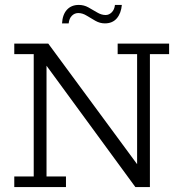

<svg xmlns="http://www.w3.org/2000/svg" viewBox="-20 -760 741 780"><path d="M38 0V-43H117V-540H38V-583H176L537 -93V-540H458V-583H667V-540H589V0H530L169 -493V-43H248V0ZM406 -665Q386 -665 367.5 -675.5Q349 -686 332 -696.5Q315 -707 298 -707Q283 -707 272 -696Q261 -685 259 -665H232Q234 -701 252 -720.5Q270 -740 300 -740Q321 -740 339 -730Q357 -720 374.5 -709.5Q392 -699 409 -699Q423 -699 434 -710Q445 -721 447 -740H475Q472 -706 454.5 -685.5Q437 -665 406 -665Z"/></svg>

Font: Rokkitt Light
Style: Regular
Weight: 300
Version: Version 3.103